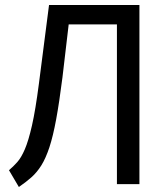

<svg xmlns="http://www.w3.org/2000/svg" viewBox="-20 -726 655 757"><path d="M529.7 -706.2V0H441V-629.7H250.8L226.2 -420.5Q213.8 -322.6 201.5 -255.9Q189.2 -189.2 174.9 -145.6Q160.5 -102.1 143.1 -74.1Q125.6 -46.2 103.8 -26.9Q82.1 -7.7 54.4 11.3L15.4 -54.9Q32.3 -69.2 47.9 -86.7Q63.6 -104.1 77.9 -137.4Q92.3 -170.8 106.2 -231.8Q120 -292.8 133.3 -395.4L173.3 -706.2Z"/></svg>

Font: FiraCode Nerd Font Mono
Style: Regular
Weight: 400
Monospace: yes
Designer: Carrois Corporate, Edenspiekermann AG, Nikita Prokopov
Foundry: Carrois Corporate, Edenspiekermann AG, Nikita Prokopov
Version: Version 6.002;Nerd Fonts 3.4.0